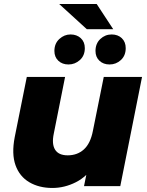

<svg xmlns="http://www.w3.org/2000/svg" viewBox="-20 -924 732 953"><path d="M240 9Q174 9 125.5 -19.5Q77 -48 57 -104Q37 -160 53 -243L113 -542H303L247 -261Q236 -209 253.5 -181Q271 -153 316 -153Q364 -153 396.5 -182.5Q429 -212 441 -274L495 -542H685L577 0H397L428 -153L452 -109Q413 -48 356.5 -19.5Q300 9 240 9ZM524 -604Q493 -604 473.5 -622.5Q454 -641 454 -671Q454 -708 478 -730.5Q502 -753 534 -753Q565 -753 584.5 -734.5Q604 -716 604 -685Q604 -648 580 -626Q556 -604 524 -604ZM320 -604Q289 -604 269.5 -622.5Q250 -641 250 -671Q250 -708 274.5 -730.5Q299 -753 330 -753Q361 -753 381 -734.5Q401 -716 401 -685Q401 -648 376.5 -626Q352 -604 320 -604ZM411 -779 274 -904H460L542 -779Z"/></svg>

Font: Montserrat Thin ExtraBold
Style: Italic
Weight: 800
Italic angle: -11.3°
Version: Version 9.000